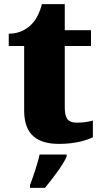

<svg xmlns="http://www.w3.org/2000/svg" viewBox="-20 -681 484 922"><path d="M264 10C347 10 402 -10 426 -22V-102C405 -96 377 -92 350 -92C302 -92 291 -116 291 -170V-460H417V-536H291V-661H181C171 -620 153 -587 135 -568C116 -547 79 -519 22 -519V-460H96V-150C96 -32 161 10 264 10ZM124 208V221H196C232 177 282 113 300 71V61H170C162 102 138 171 124 208Z"/></svg>

Font: Noto Serif Malayalam Black
Style: Regular
Weight: 900
Designer: Indian type Foundry, Jelle Bosma, Monotype Design Team
Foundry: Monotype Imaging Inc.
Version: Version 2.104